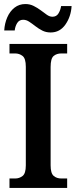

<svg xmlns="http://www.w3.org/2000/svg" viewBox="-20 -932 379 952"><path d="M27 0V-47H55Q76 -47 92 -59.5Q108 -72 108 -112V-601Q108 -642 92 -654.5Q76 -667 55 -667H27V-714H313V-667H284Q261 -667 246 -654.5Q231 -642 231 -600V-112Q231 -73 246 -60Q261 -47 284 -47H313V0ZM231 -771Q208 -771 189.5 -780.5Q171 -790 155 -802.5Q139 -815 124.5 -824.5Q110 -834 95 -834Q75 -834 65 -817.5Q55 -801 53 -781H1Q3 -816 16 -846Q29 -876 52 -894Q75 -912 106 -912Q128 -912 147 -902.5Q166 -893 182 -881Q198 -869 212 -859Q226 -849 240 -849Q260 -849 270 -865.5Q280 -882 283 -902H335Q332 -850 304.5 -810.5Q277 -771 231 -771Z"/></svg>

Font: Noto Serif Condensed SemiBold
Style: Regular
Weight: 600
Width: 3
Designer: Monotype Design Team
Foundry: Monotype Imaging Inc.
Version: Version 2.013